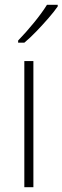

<svg xmlns="http://www.w3.org/2000/svg" viewBox="-20 -785 262 805"><path d="M120 0H82V-529H120ZM222 -758Q206 -735 182 -707.5Q158 -680 132 -653Q106 -626 82 -606H56V-615Q88 -648 122 -689.5Q156 -731 177 -765H222Z"/></svg>

Font: Noto Sans Tamil SemiCondensed ExtraLight
Style: Regular
Weight: 200
Width: 4
Designer: Jelle Bosma - Monotype Design Team
Foundry: Monotype Imaging Inc.
Version: Version 2.004; ttfautohint (v1.8.4.7-5d5b)